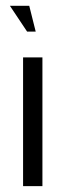

<svg xmlns="http://www.w3.org/2000/svg" viewBox="-20 -634 223 654"><path d="M124.5 -438.5V0H58.6V-438.5ZM13.7 -614.3H79.6L101.6 -526.4H72.3Z"/></svg>

Font: Aeronef
Style: Regular
Weight: 400
Designer: Peter Wiegel - CAT-Fonts Germany
Foundry: CAT-Fonts, Peter Wiegel
Version: Version 0.002